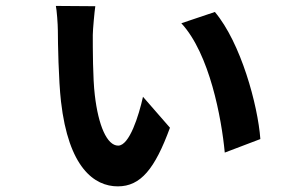

<svg xmlns="http://www.w3.org/2000/svg" viewBox="-20 -602 1040 664"><path d="M309.6 -580.5 173.2 -581.5C176.2 -568.5 180.1 -517.5 180.1 -496C180.1 -455.5 182.5 -324.7 190.9 -251.2C216.9 -22.9 305.6 42.5 387.4 42.5C466.5 42.5 515.6 -17.9 567.8 -160.3L474.5 -267.3C460 -201.8 427.5 -98.4 388.7 -98.4C350 -98.4 320.1 -167.9 307.9 -273.1C300.8 -330.5 300.9 -438.3 300.9 -481.1C300.9 -499.1 307 -563.7 309.6 -580.5ZM723.1 -560.6 607.1 -521.6C704.9 -416.2 746.2 -192.9 757.3 -74.3L880.4 -121.1C871.7 -239 812.8 -454.3 723.1 -560.6Z"/></svg>

Font: Source Han Sans JP VF
Style: Regular
Weight: 250
Designer: Ryoko NISHIZUKA 西塚涼子 (kana, bopomofo & ideographs); Paul D. Hunt (Latin, Greek & Cyrillic); Sandoll Communications 산돌커뮤니
Foundry: Adobe
Version: Version 2.004;hotconv 1.0.118;makeotfexe 2.5.65603